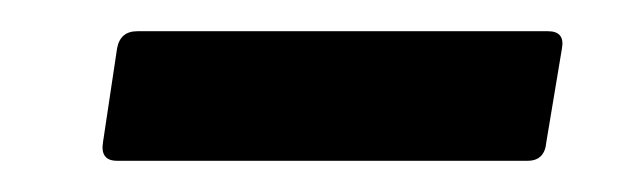

<svg xmlns="http://www.w3.org/2000/svg" viewBox="-20 -327 406 123"><path d="M55 -224Q44 -224 46 -236L55 -296Q57 -307 68 -307H331Q342 -307 340 -296L330 -236Q329 -224 318 -224Z"/></svg>

Font: Sofia Sans Condensed
Style: Bold Italic
Weight: 700
Italic angle: -9°
Version: Version 4.100